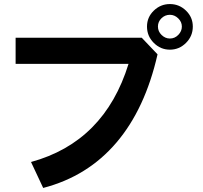

<svg xmlns="http://www.w3.org/2000/svg" viewBox="-20 -799 1002 947"><path d="M705 -668Q705 -714 738.5 -746.5Q772 -779 818 -779Q864 -779 897.5 -746.5Q931 -714 931 -668Q931 -621 897.5 -587.5Q864 -554 818 -554Q772 -554 738.5 -587.5Q705 -621 705 -668ZM877 -668Q877 -691 859 -708.5Q841 -726 818 -726Q794 -726 776.5 -709Q759 -692 759 -668Q759 -644 777 -626.5Q795 -609 818 -609Q842 -609 859.5 -627Q877 -645 877 -668ZM193 128 133 0Q495 -99 614 -484H57V-613H679L757 -531Q696 -262 554 -95.5Q412 71 193 128Z"/></svg>

Font: Gmarket Sans TTF Bold
Style: Regular
Weight: 700
Designer: Creative Director : Sungho Lee; Art Director : Kiwoong Choi; Project Manager : Sori Yang, Jongwook Yoon; Font Designer :
Foundry: Sandoll Inc.
Version: Version 1.000;hotconv 1.0.109;makeotfexe 2.5.65596